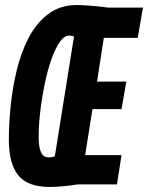

<svg xmlns="http://www.w3.org/2000/svg" viewBox="-20 -730 586 760"><path d="M443 0H287Q249 6 221 8Q193 10 177 10Q89 10 52 -36.5Q15 -83 15 -177Q15 -237 22 -308.5Q29 -380 46 -451Q63 -522 93.5 -580.5Q124 -639 171 -674.5Q218 -710 284 -710Q307 -710 343.5 -707Q380 -704 407 -700H546L525 -580H391L364 -407H480L461 -298H346L317 -116H461ZM197 -111 273 -586Q270 -586 265 -587.5Q260 -589 253 -589Q234 -589 216 -563Q198 -537 183 -494Q168 -451 157 -398Q146 -345 139.5 -290Q133 -235 133 -186Q133 -149 142 -128Q151 -107 174 -107Q186 -107 197 -111Z"/></svg>

Font: Georama ExtraCondensed
Style: Bold Italic
Weight: 700
Width: 2
Italic angle: -9°
Designer: Jean-Baptiste Levee
Foundry: Production Type
Version: Version 1.000